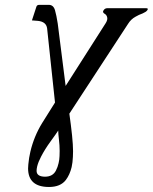

<svg xmlns="http://www.w3.org/2000/svg" viewBox="-20 -491 623 784"><path d="M180.2 272.5Q94.7 272.5 94.7 196.3Q94.7 188.5 95.7 179.7Q98.1 153.3 104 128.4Q118.7 65.9 151.9 11.7Q178.2 -31.2 204.6 -72.3L172.4 -375Q168.9 -402.3 134.8 -405.8L110.4 -407.7L128.4 -462.9Q130.4 -471.2 140.6 -471.2H179.2Q198.2 -471.2 204.6 -449.2Q210.4 -429.2 215.8 -394.5L248 -140.1L411.6 -396.5Q415.5 -402.3 417.5 -409.7Q418.5 -414.1 418 -418.5Q416 -430.2 406.7 -435.1Q399.9 -439.5 400.9 -444.8Q400.9 -445.8 402.8 -448.7Q408.2 -457.5 418 -457.5H577.6Q583 -457.5 583.5 -454.1Q583.5 -452.1 581.1 -448.7Q576.7 -442.4 562 -436Q546.9 -430.7 533.7 -422.9Q514.6 -412.6 502.9 -393.6L263.2 -26.9Q270 21.5 274.2 61.5Q278.3 101.6 278.3 126.5Q278.3 149.9 275.9 171.4Q274.4 181.6 272.5 191.4Q265.1 222.2 249 243.7Q227.1 272.5 180.2 272.5ZM162.1 230.5H163.6Q195.8 230.5 208.5 205.1Q215.8 190.9 219.2 175.3Q222.7 161.1 223.1 146Q223.6 135.3 223.6 125Q223.6 103 220.7 78.9Q217.8 54.7 217.8 44.4Q217.8 43 217.8 42Q209 55.7 186.3 86.7Q163.6 117.7 147.5 148.9Q136.2 170.4 131.8 188.5Q129.4 198.7 129.4 206.5Q129.4 229.5 162.1 230.5Z"/></svg>

Font: Caudex
Style: Italic
Weight: 400
Italic angle: -13°
Version: Version 1.04